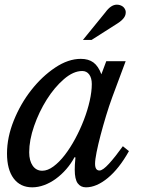

<svg xmlns="http://www.w3.org/2000/svg" viewBox="-20 -792 610 822"><path d="M332 -488Q294 -488 253.5 -453Q213 -418 180 -365.5Q147 -313 126 -252.5Q105 -192 105 -140Q105 -104 120 -82.5Q135 -61 161 -61Q184 -61 209 -79.5Q234 -98 257.5 -128.5Q281 -159 302 -198Q323 -237 339 -278.5Q355 -320 364 -360Q373 -400 373 -432Q373 -458 362 -473Q351 -488 332 -488ZM435 -530H518L461 -377Q447 -339 434 -296Q421 -253 410.5 -213Q400 -173 393.5 -140.5Q387 -108 387 -91Q387 -62 406 -62Q420 -62 446.5 -91Q473 -120 506 -166L532 -145Q490 -70 441.5 -30Q393 10 348 10Q325 10 312.5 -7.5Q300 -25 300 -65Q300 -74 300.5 -86Q301 -98 303 -118L299 -119Q284 -91 263.5 -67.5Q243 -44 219 -26.5Q195 -9 169 0.5Q143 10 118 10Q67 10 38.5 -28Q10 -66 10 -135Q10 -204 39 -276Q68 -348 114 -406.5Q160 -465 216 -502.5Q272 -540 326 -540Q359 -540 380 -524.5Q401 -509 414 -474ZM335 -621 431 -739Q455 -772 480 -772Q493 -772 503.5 -765.5Q514 -759 518 -745Q520 -729 511 -716.5Q502 -704 485 -693L372 -621Z"/></svg>

Font: SVN-Libre Baskerville
Style: Italic
Weight: 400
Italic angle: -14°
Designer: Pablo Impallari, Rodrigo Fuenzalida
Foundry: Pablo Impallari, Rodrigo Fuenzalida
Version: Version 1.000; ttfautohint (v1.8.4)